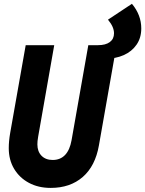

<svg xmlns="http://www.w3.org/2000/svg" viewBox="-20 -948 746 986"><path d="M240.5 17Q177 17 128.5 -9Q80 -35 52.5 -81Q25 -127 25 -187Q25 -205.5 26.8 -224.5Q28.5 -243.5 32.5 -266.5L112 -716H258.5L176 -246.5Q173.5 -232.5 172.8 -223.8Q172 -215 172 -206.5Q172 -170 193.2 -148.2Q214.5 -126.5 250.5 -126.5Q289.5 -126.5 314 -152Q338.5 -177.5 347.5 -228L433.5 -716H483Q522.5 -716 544 -732Q565.5 -748 565.5 -777Q565.5 -793 558.2 -810Q551 -827 534.5 -847L657.5 -928.5Q705.5 -871 705.5 -802Q705.5 -753.5 681.2 -718.5Q657 -683.5 615.5 -665Q574 -646.5 521 -646.5Q513.5 -646.5 506.2 -647.5Q499 -648.5 491 -650L577 -706.5L488 -201.5Q469.5 -95.5 405 -39.2Q340.5 17 240.5 17Z"/></svg>

Font: Google Sans Code
Style: Italic
Weight: 400
Italic angle: -10°
Monospace: yes
Designer: Google Sans Code Authors
Foundry: Google LLC
Version: Version 6.000